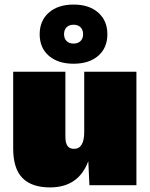

<svg xmlns="http://www.w3.org/2000/svg" viewBox="-20 -816 660 846"><path d="M195.3 -760.5Q235.8 -795.9 304.2 -795.9Q372.6 -795.9 412.8 -760.5Q453.1 -725.1 453.1 -665Q453.1 -605 412.8 -570.1Q372.6 -535.2 304.2 -535.2Q235.8 -535.2 195.3 -570.1Q154.8 -605 154.8 -665Q154.8 -725.1 195.3 -760.5ZM262.2 -665Q262.2 -646.5 273.4 -635.3Q284.7 -624 304.2 -624Q323.7 -624 335 -635.3Q346.2 -646.5 346.2 -665Q346.2 -684.6 335 -695.8Q323.7 -707 304.2 -707Q284.7 -707 273.4 -695.8Q262.2 -684.6 262.2 -665ZM200.2 9.8Q120.1 9.8 79.1 -31.5Q38.1 -72.8 38.1 -162.1V-500H268.1V-214.8Q268.1 -186 277.3 -173.1Q286.6 -160.2 306.2 -160.2Q351.1 -160.2 351.1 -234.9V-500H581.1V0H374L369.1 -106Q326.2 9.8 200.2 9.8Z"/></svg>

Font: Work Sans Black
Style: Regular
Weight: 900
Designer: Wei Huang
Foundry: Wei Huang
Version: Version 2.012